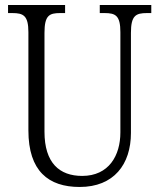

<svg xmlns="http://www.w3.org/2000/svg" viewBox="-20 -734 634 764"><path d="M297 10C433 10 501 -80 501 -205V-603C501 -672 520 -682 565 -682H582V-714H377V-682H396C440 -682 459 -672 459 -606V-207C459 -115 413 -34 307 -34C217 -34 157 -85 157 -210V-603C157 -673 176 -682 220 -682H239V-714H12V-682H29C73 -682 93 -672 93 -606V-215C93 -53 173 10 297 10Z"/></svg>

Font: Noto Serif Myanmar Condensed Light
Style: Regular
Weight: 300
Width: 3
Designer: Ben Mitchell and the Monotype Design Team
Foundry: Monotype Imaging Inc.
Version: Version 2.106